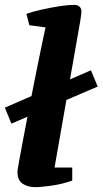

<svg xmlns="http://www.w3.org/2000/svg" viewBox="-33 -762 423 792"><path d="M14 -252 -13 -318 342 -472 370 -405ZM112 10Q82 10 60.5 -4Q39 -18 39 -54Q39 -60 45 -93Q51 -126 60.5 -176.5Q70 -227 81.5 -287Q93 -347 105 -407Q117 -467 127.5 -519Q138 -571 145.5 -606Q153 -641 155 -649L88 -658L76 -705Q105 -715 141.5 -723Q178 -731 213.5 -736.5Q249 -742 273 -742Q287 -742 295 -734.5Q303 -727 303 -716Q303 -714 302 -703Q301 -692 298 -675L192 -71H265V-17Q222 -2 178.5 4Q135 10 112 10Z"/></svg>

Font: Manuale ExtraBold
Style: Italic
Weight: 800
Italic angle: -11°
Designer: Eduardo Tunni / Pablo Cosgaya
Foundry: Eduardo Tunni / Pablo Cosgaya
Version: Version 1.002